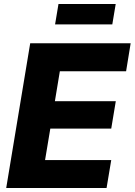

<svg xmlns="http://www.w3.org/2000/svg" viewBox="-20 -945 677 965"><path d="M11.2 0 131.8 -727.5H636.7L613.8 -586.9H280.8L255.9 -436.5H562L539.1 -298.8H232.9L206.5 -140.6H539.1L515.6 0ZM561.5 -924.8 544.4 -822.3H256.8L273.9 -924.8Z"/></svg>

Font: Inter ExtraBold
Style: Italic
Weight: 800
Italic angle: -9.3988°
Designer: Rasmus Andersson
Foundry: rsms
Version: Version 4.001;git-66647c0bb